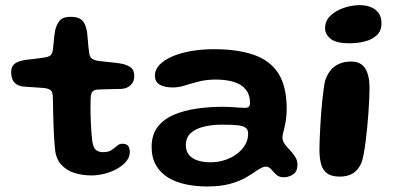

<svg xmlns="http://www.w3.org/2000/svg" viewBox="-20 -656 1518 730"><path d="M327 11Q294.5 11 263.8 1.8Q233 -7.5 212 -31Q191 -54.5 188.5 -96.5Q187 -110.5 186 -127.2Q185 -144 184.2 -163Q183.5 -182 182.8 -202.2Q182 -222.5 181.8 -243.2Q181.5 -264 181 -284Q181 -306.5 172 -313.2Q163 -320 146 -321.5Q136.5 -322.5 122.8 -323.2Q109 -324 94.5 -325Q80 -326 67.5 -327Q46 -329.5 34.2 -343Q22.5 -356.5 22.5 -381Q22.5 -398 29.5 -407Q36.5 -416 48.5 -420.8Q60.5 -425.5 75.5 -428Q100.5 -430.5 117.8 -433Q135 -435.5 149.5 -437.5Q165 -439.5 172.5 -446.2Q180 -453 181.5 -470Q183 -481 184 -494Q185 -507 186.5 -520Q188 -533 190 -542.5Q197 -568 209.2 -580Q221.5 -592 248 -592Q269.5 -592 282 -585.8Q294.5 -579.5 301 -566.8Q307.5 -554 311 -533.5Q312.5 -519.5 313.5 -508.5Q314.5 -497.5 315.2 -488.2Q316 -479 317 -471Q318 -463 319 -455Q320.5 -440 329.5 -433.2Q338.5 -426.5 353.5 -424.5Q367 -423 381.8 -421.2Q396.5 -419.5 410.5 -418.2Q424.5 -417 435 -415Q457.5 -412 474 -401.8Q490.5 -391.5 490.5 -367Q490.5 -345.5 477 -332.5Q463.5 -319.5 442 -318Q414 -317 389.5 -316.8Q365 -316.5 351 -315.5Q340 -315 332.8 -309Q325.5 -303 324.5 -281Q324 -264.5 324 -247.5Q324 -230.5 324.5 -213.5Q325 -196.5 325.8 -180.2Q326.5 -164 327.8 -149.5Q329 -135 330.5 -122.5Q333.5 -97 343.5 -87.2Q353.5 -77.5 372.5 -77.5Q392.5 -77.5 404.2 -85.5Q416 -93.5 425 -101.5Q434 -109.5 445 -109.5Q460.5 -109.5 467 -101.5Q473.5 -93.5 473.5 -78Q473.5 -59 460.5 -43Q447.5 -27 426 -14.8Q404.5 -2.5 378.8 4.2Q353 11 327 11Z M767 53Q725.5 53 687.8 45.2Q650 37.5 620.2 19.8Q590.5 2 573.5 -27Q556.5 -56 556.5 -97.5Q556.5 -143 579 -172.8Q601.5 -202.5 640.2 -219.2Q679 -236 727.5 -243Q776 -250 828 -250Q843 -250 858.5 -249Q874 -248 887.2 -247Q900.5 -246 909.5 -246Q921.5 -246 926 -250.2Q930.5 -254.5 930.5 -264.5Q930.5 -280.5 926.5 -293Q922.5 -305.5 915 -315Q907.5 -324.5 897 -331.5Q880 -343 854.8 -348.2Q829.5 -353.5 800.5 -353.5Q765.5 -353.5 736.8 -346.2Q708 -339 683.8 -331.2Q659.5 -323.5 637.5 -323.5Q605 -323.5 587 -334.2Q569 -345 569 -368.5Q569 -391.5 587 -410Q605 -428.5 636 -441.8Q667 -455 707.5 -462Q748 -469 793 -469Q883.5 -469 945.2 -447.5Q1007 -426 1038.5 -376.8Q1070 -327.5 1070 -243Q1070 -220 1067.5 -202.8Q1065 -185.5 1062 -172.8Q1059 -160 1056.5 -150.5Q1054 -141 1054 -133Q1054 -120 1062.5 -108.5Q1071 -97 1082.5 -85Q1094 -73 1102.5 -59.5Q1111 -46 1111 -29.5Q1111 -4.5 1094.8 6.8Q1078.5 18 1058.5 18Q1041 18 1030.2 7.8Q1019.5 -2.5 1010.8 -12.5Q1002 -22.5 990.5 -22.5Q983.5 -22.5 974.8 -18.2Q966 -14 953.5 -5.5Q938.5 5.5 914.5 19.2Q890.5 33 854.8 43Q819 53 767 53ZM781.5 -39Q808 -39 833.5 -47Q859 -55 879.2 -69.8Q899.5 -84.5 911.5 -104.5Q923.5 -124.5 923.5 -148Q923.5 -163.5 913.2 -170.8Q903 -178 881 -180Q859 -182 823.5 -182Q788 -182 756.5 -174.8Q725 -167.5 705.8 -150.5Q686.5 -133.5 686.5 -104Q686.5 -82 698.2 -67.5Q710 -53 731.2 -46Q752.5 -39 781.5 -39Z M1272 15.5Q1242 15.5 1225 4Q1208 -7.5 1201.2 -30.8Q1194.5 -54 1194.5 -89Q1194.5 -105.5 1195.5 -127.8Q1196.5 -150 1197.8 -175Q1199 -200 1201 -225.8Q1203 -251.5 1205.5 -275.5Q1208 -299.5 1210.8 -319Q1213.5 -338.5 1216.5 -350.5Q1229 -386.5 1253.5 -404.2Q1278 -422 1316 -422Q1352 -422 1368.5 -395.8Q1385 -369.5 1385 -322.5Q1385 -306.5 1384 -282.2Q1383 -258 1381 -229.8Q1379 -201.5 1376.2 -172.2Q1373.5 -143 1370 -116.2Q1366.5 -89.5 1362.5 -68.8Q1358.5 -48 1354 -36.5Q1341.5 -8.5 1321.2 3.5Q1301 15.5 1272 15.5ZM1309 -491.5Q1257 -491.5 1236.5 -508.8Q1216 -526 1216 -548.5Q1216 -577 1236.5 -596.5Q1257 -616 1287.5 -626.2Q1318 -636.5 1348 -636.5Q1370.5 -636.5 1389.2 -629.2Q1408 -622 1419.2 -606.8Q1430.5 -591.5 1430.5 -567Q1430.5 -540 1413.8 -523.2Q1397 -506.5 1369.2 -499Q1341.5 -491.5 1309 -491.5Z"/></svg>

Font: Gluten Medium
Style: Regular
Weight: 500
Designer: Tyler Finck
Foundry: Etcetera Type Company
Version: Version 1.300